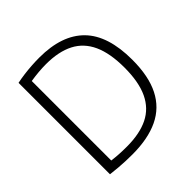

<svg xmlns="http://www.w3.org/2000/svg" viewBox="-193 -908 1075 1075"><g transform="rotate(-45 344.0 -371.0)"><path d="M257 5.5Q230 5.5 203.8 4.5Q177.5 3.5 149.8 1.2Q122 -1 89.5 -5V-729Q118 -735 149 -739Q180 -743 211.2 -745Q242.5 -747 272 -747Q450 -747 540.8 -654.5Q631.5 -562 631.5 -370Q631.5 -240 589.5 -157Q547.5 -74 464 -34.2Q380.5 5.5 257 5.5ZM266.5 -47.5Q367.5 -47.5 434.8 -80.5Q502 -113.5 535.8 -184.8Q569.5 -256 569.5 -370Q569.5 -483 536.8 -554.8Q504 -626.5 438 -660.5Q372 -694.5 272 -694.5Q243 -694.5 212.2 -691.8Q181.5 -689 149 -684V-54.5Q176.5 -51 204.2 -49.2Q232 -47.5 266.5 -47.5Z"/></g></svg>

Font: Encode Sans SC Light
Style: Regular
Weight: 300
Version: Version 3.002